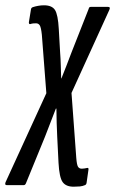

<svg xmlns="http://www.w3.org/2000/svg" viewBox="-70 -514 435 725"><path d="M208 191Q179 191 166.5 173.5Q154 156 151 101L146 1Q145 -25 144 -51Q143 -77 143 -104H141Q131 -77 120.5 -51Q110 -25 100 2L28 178Q25 185 20 185H-45Q-53 185 -49 174L105 -162L88 -383Q85 -411 80 -418.5Q75 -426 66 -426Q60 -426 55 -425.5Q50 -425 44 -423Q39 -422 39 -430L47 -479Q48 -485 54 -487Q63 -490 74 -492Q85 -494 96 -494Q126 -494 137.5 -476.5Q149 -459 152 -404L157 -316Q159 -291 159.5 -267Q160 -243 161 -218H162Q172 -243 181.5 -267.5Q191 -292 200 -316L265 -481Q266 -488 273 -488H338Q348 -488 343 -477L200 -163L218 82Q220 108 224.5 115.5Q229 123 239 123Q244 123 249.5 122Q255 121 260 120Q265 119 264 127L257 176Q256 183 251 185Q242 189 231.5 190Q221 191 208 191Z"/></svg>

Font: Sofia Sans Extra Condensed Medium
Style: Italic
Weight: 500
Italic angle: -9°
Version: Version 4.100